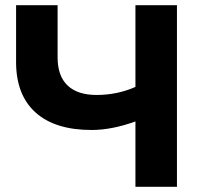

<svg xmlns="http://www.w3.org/2000/svg" viewBox="-20 -720 789 740"><path d="M662 -700V0H502V-252Q411 -219 333 -219Q192 -219 117 -286.5Q42 -354 42 -481V-700H202V-499Q202 -427 240.5 -390.5Q279 -354 352 -354Q432 -354 502 -385V-700Z"/></svg>

Font: CMG Sans
Style: Bold
Weight: 700
Designer: Julieta Ulanovsky
Foundry: Julieta Ulanovsky
Version: Version 7.200